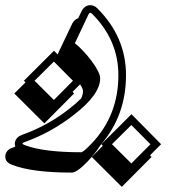

<svg xmlns="http://www.w3.org/2000/svg" viewBox="-136 -351 681 737"><path d="M482.4 202.6 439.9 245.1 445.8 251.5 331.5 366.2 216.3 251.5 258.8 208.5 252.9 202.6 368.7 87.4ZM347.7 -62.5Q347.7 93.3 250 205.6Q239.3 222.7 226.6 238.5Q213.9 254.4 199.7 269.5Q159.2 311.5 139.2 311.5Q-11.7 311.5 -88.4 282.2Q-102.1 276.9 -108.9 269.5Q-115.7 262.2 -115.7 248.5Q-115.7 239.3 -108.6 229.5Q-101.6 219.7 -87.4 215.8L-77.1 211.4Q-79.1 207 -79.1 199.7Q-79.1 190.4 -72 180.7Q-64.9 170.9 -50.8 167H-52.2Q46.9 131.8 128.9 67.4Q156.2 46.4 175.3 26.9Q182.6 12.2 182.6 -1.5Q182.6 -5.9 179.7 -12.5Q176.8 -19 171.4 -27.3L142.6 1.5L148.4 7.8L34.2 122.6L-81.1 7.8L-38.1 -34.7L-44.4 -41L71.3 -156.2L85 -142.1L141.6 -261.2Q150.9 -277.3 164.1 -280.8L178.2 -310.1Q190.4 -331.1 210.4 -331.1Q217.3 -331.1 224.1 -328.4Q231 -325.7 237.8 -318.8Q347.7 -209 347.7 -62.5ZM368.2 128.9 293.9 202.6 368.2 276.4 441.4 202.6ZM70.8 -114.7 -3.4 -41 70.8 32.7 144 -41ZM318.4 -62.5Q318.4 -197.3 217.3 -298.3Q213.9 -301.8 210.4 -301.8Q207 -301.8 204.1 -296.4L151.4 -185.1Q167 -172.9 184.1 -154.5Q201.2 -136.2 215.6 -116.9Q230 -97.7 239.3 -79.8Q248.5 -62 248.5 -50.3Q248.5 12.2 147 90.3Q60.1 158.2 -42.5 194.8Q-49.8 197.3 -49.8 199.7Q-49.8 202.6 -41 206.1Q31.2 233.4 175.8 233.4Q183.6 233.4 215.3 200.2Q318.4 92.8 318.4 -62.5Z"/></svg>

Font: XB Kayhan Sayeh
Style: Regular
Weight: 700
Designer: Behnam
Foundry: Irmug
Version: Version 7.300 2009